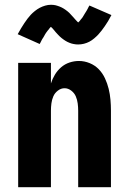

<svg xmlns="http://www.w3.org/2000/svg" viewBox="-20 -783 540 803"><path d="M56 0V-520H193V-434Q199 -453 209.5 -470.5Q220 -488 235.5 -501.5Q251 -515 270.5 -521.5Q290 -528 310 -528Q333 -528 355 -519Q377 -510 393 -493.5Q409 -477 419 -455.5Q429 -434 434.5 -411.5Q440 -389 442 -366Q444 -343 444 -320V0H307V-320Q307 -335 305 -350.5Q303 -366 297 -380Q291 -394 278 -404Q265 -414 250 -414Q235 -414 222 -404Q209 -394 203 -380Q197 -366 195 -350.5Q193 -335 193 -320V0ZM307 -597Q302 -597 297 -597.5Q292 -598 287.5 -599Q283 -600 279 -601Q275 -602 270.5 -604Q266 -606 261.5 -608Q257 -610 253.5 -612.5Q250 -615 246 -617.5Q242 -620 238 -623.5Q234 -627 230.5 -630Q227 -633 224 -636.5Q221 -640 218 -643Q215 -646 212.5 -649Q210 -652 206 -657Q202 -662 198.5 -665.5Q195 -669 191.5 -672Q188 -675 188 -676V-677Q188 -677 189 -677H191Q192 -676 194 -676H198Q198 -675 196 -673.5Q194 -672 191 -669Q188 -666 187 -664.5Q186 -663 185 -661.5Q184 -660 182.5 -658.5Q181 -657 179.5 -655Q178 -653 176.5 -651Q175 -649 173.5 -647Q172 -645 170.5 -642.5Q169 -640 167.5 -637.5Q166 -635 164.5 -632Q163 -629 161 -626Q159 -623 157 -620Q155 -617 153.5 -613.5Q152 -610 150 -606.5Q148 -603 146 -599L54 -640Q61 -653 68 -664.5Q75 -676 82 -686.5Q89 -697 95.5 -705.5Q102 -714 109 -721.5Q116 -729 126 -737Q136 -745 146.5 -750.5Q157 -756 169 -759.5Q181 -763 193 -763Q198 -763 203 -762.5Q208 -762 212.5 -761Q217 -760 221 -758.5Q225 -757 229.5 -755.5Q234 -754 238.5 -751.5Q243 -749 246.5 -747Q250 -745 254 -742Q258 -739 262 -736Q266 -733 269.5 -729.5Q273 -726 276 -722.5Q279 -719 282 -716Q285 -713 287.5 -710Q290 -707 294 -702.5Q298 -698 301.5 -694.5Q305 -691 308.5 -687.5Q312 -684 312 -683H302Q302 -685 304 -686.5Q306 -688 309 -691Q312 -694 313 -695Q314 -696 315 -697.5Q316 -699 317.5 -701Q319 -703 320.5 -704.5Q322 -706 323.5 -708Q325 -710 326.5 -712.5Q328 -715 329.5 -717.5Q331 -720 332.5 -722.5Q334 -725 335.5 -727.5Q337 -730 339 -733Q341 -736 343 -739.5Q345 -743 346.5 -746Q348 -749 350 -753Q352 -757 354 -760L446 -720Q439 -706 432 -694.5Q425 -683 418 -673Q411 -663 404.5 -654.5Q398 -646 391 -638.5Q384 -631 374 -622.5Q364 -614 353.5 -608.5Q343 -603 331 -600Q319 -597 307 -597Z"/></svg>

Font: Iosevka Term Curly Heavy
Style: Regular
Weight: 900
Designer: Belleve Invis
Foundry: Belleve Invis
Version: Version 32.3.0